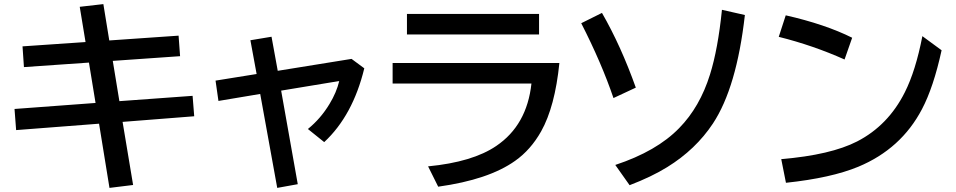

<svg xmlns="http://www.w3.org/2000/svg" viewBox="-20 -852 4661 936"><path d="M483.9 -832 512.7 -654.8 850.6 -678.2 857.9 -578.1 529.8 -555.2 562 -358.9 918.9 -384.8 926.8 -285.2 577.6 -257.8 628.9 49.8 513.7 64 462.9 -249 58.6 -217.8 50.8 -320.8 445.8 -350.1 413.6 -546.9 96.7 -524.9 89.8 -626 397 -647 368.7 -818.8Z M1303.7 -672.9 1334 -506.8 1693.8 -564.9 1755.9 -519Q1700.2 -289.1 1560.5 -159.2L1481 -223.1Q1543.5 -273.9 1586.4 -345.2Q1620.6 -401.4 1633.8 -457L1350.6 -410.2L1431.6 45.9L1331.5 64L1248.5 -394L1044.9 -359.9L1030.8 -459L1231 -491.2L1200.7 -655.8Z M1963.9 -784.2H2607.9V-684.1H1963.9ZM1894 -544.9H2707Q2685.5 -332 2618.2 -211.9Q2567.4 -121.6 2491.2 -67.9Q2362.3 23.9 2116.2 58.1L2066.9 -41Q2284.2 -62 2399.4 -140.6Q2548.8 -241.7 2570.8 -444.8H1894Z M2970.7 -374Q2912.6 -544.9 2813.5 -738.8L2914.6 -789.1Q3006.8 -628.9 3079.6 -424.8ZM2979.5 -47.9Q3181.6 -114.7 3291 -227.5Q3392.1 -330.6 3441.4 -489.3Q3480 -612.3 3499.5 -804.2L3611.3 -778.8Q3571.3 -425.3 3455.6 -250Q3371.6 -123 3232.4 -37.1Q3156.7 9.8 3049.3 50.8Z M4097.2 -562Q3942.9 -630.9 3776.4 -672.4L3810.5 -777.3Q4003.4 -733.4 4134.3 -668ZM3788.6 -76.2Q4030.3 -96.7 4158.7 -162.6Q4310.1 -240.7 4391.1 -402.3Q4443.8 -506.8 4476.6 -675.8L4570.3 -606.9Q4530.8 -426.3 4474.6 -319.8Q4373 -126 4164.1 -39.1Q4032.2 15.6 3811.5 39.1Z"/></svg>

Font: FORM UDPGothic
Style: Bold
Weight: 700
Foundry: Pronama LLC
Version: Version 1.051